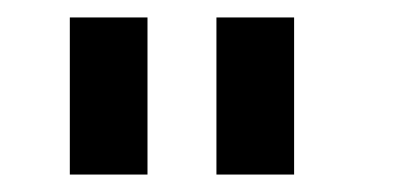

<svg xmlns="http://www.w3.org/2000/svg" viewBox="-20 -740 457 220"><path d="M60 -540V-720H149V-540ZM228 -540V-720H317V-540Z"/></svg>

Font: Vela Sans Med
Style: Regular
Weight: 500
Designer: Principal design: Mikhail Sharanda - project Manrope.
Design modification: Ravid Balaliev
Foundry: Mikhail Sharanda
Version: Version 1.001